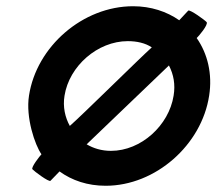

<svg xmlns="http://www.w3.org/2000/svg" viewBox="-20 -590 694 616"><path d="M73 -283C62 -213 92 -125 113 -95C108 -90 79 -53 84 -47C89 -41 137 -5 142 -10L171 -40C211 -11 261 6 319 6C479 6 627 -125 651 -283C662 -353 646 -418 611 -468C617 -473 649 -511 643 -519C638 -525 590 -560 584 -556L555 -525C515 -553 464 -570 407 -570C246 -570 97 -441 73 -283ZM187 -283C202 -378 293 -458 390 -458C419 -458 446 -452 467 -438C430 -405 241 -218 204 -186C189 -213 181 -247 187 -283ZM258 -127 522 -380C537 -351 543 -319 537 -283C522 -188 433 -106 336 -106C306 -106 280 -114 258 -127Z"/></svg>

Font: Ampere
Style: SCIta
Weight: 400
Version: Version 1